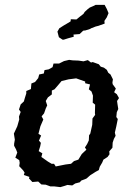

<svg xmlns="http://www.w3.org/2000/svg" viewBox="-20 -755 550 789"><path d="M228 14 203 11H187L168 4L150 3L137 -9L113 -7L99 -22L101 -28L78 -36L81 -46L75 -55L59 -72L61 -86L59 -97L43 -107L51 -128L46 -141L38 -156V-164L41 -181L37 -206L51 -236L59 -264L58 -276L65 -295L58 -305L65 -326L78 -338L82 -352L88 -371V-381L107 -389L109 -412L124 -418L137 -434L141 -449L160 -453L163 -467L180 -470L196 -479L200 -494H223L243 -504L264 -509L278 -507L303 -506L323 -503L341 -508L354 -498L361 -500L386 -491L394 -481L407 -477L419 -468L425 -456L434 -449L444 -429L442 -416L443 -409L456 -391L449 -376L460 -368L469 -352L461 -340L463 -326L466 -307L460 -294L458 -274L464 -266L458 -236L452 -210L455 -197L448 -184L443 -169L442 -148L429 -133L430 -121L422 -110L405 -99L400 -87L390 -70L386 -56L373 -49L351 -35L335 -21L314 -13L308 -6L289 -1L277 7L257 5L245 9ZM209 -71 249 -79 272 -82 284 -93 302 -99 316 -122 335 -140 329 -149 338 -163 345 -178 346 -199 351 -206 359 -242 360 -268 371 -283 370 -290 371 -325 361 -333 362 -362 356 -379 345 -388 350 -408 330 -413V-420L293 -433L262 -429L233 -422L217 -403L204 -388L193 -383V-367L177 -355L168 -340L174 -322L168 -309L161 -289L151 -277L158 -264L146 -236L138 -205L149 -198L140 -177L148 -168L145 -153L139 -134L154 -125L150 -110L177 -91L192 -82H202ZM237 -592 222 -602 216 -625 224 -639 243 -651 255 -658 270 -667 271 -676 294 -675 310 -688 323 -698 328 -706 341 -718 349 -724 363 -730 373 -735H388H401H410L419 -718L426 -701L419 -684L409 -669L410 -658L393 -652L385 -649L373 -646L355 -639L350 -636L331 -630L322 -629L307 -615L282 -613L283 -604L261 -598L242 -592Z"/></svg>

Font: Winky Rough
Style: Italic
Weight: 400
Italic angle: -8.97852°
Designer: Simon Atzbach
Foundry: typofactur
Version: Version 1.206